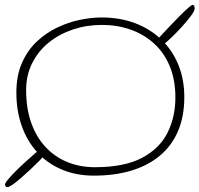

<svg xmlns="http://www.w3.org/2000/svg" viewBox="-32 -668 816 786"><path d="M-1.5 98Q-4 98 -6.2 96.8Q-8.5 95.5 -10 93Q-11.5 90.5 -11.5 88Q-11.5 81.5 0.8 66.8Q13 52 32 33Q51 14 72 -5.2Q93 -24.5 111.2 -40Q129.5 -55.5 139.5 -63.5L148 -30.5Q141.5 -22.5 126.5 -7.2Q111.5 8 92.2 26Q73 44 54 60.5Q35 77 20 87.5Q5 98 -1.5 98ZM634 -483 614 -508Q620 -515 635 -531Q650 -547 669 -567Q688 -587 706.5 -605.5Q725 -624 738.8 -636Q752.5 -648 756 -648Q759.5 -648 761.2 -646.2Q763 -644.5 764 -641.2Q765 -638 765 -633.5Q765 -624 750 -603.5Q735 -583 713.2 -559Q691.5 -535 669.5 -514.2Q647.5 -493.5 634 -483ZM352.5 51Q280.5 51 222 26.5Q163.5 2 121.8 -43.2Q80 -88.5 57.5 -151Q35 -213.5 35 -289Q35 -358 57.5 -409.5Q80 -461 117.5 -496.8Q155 -532.5 200.8 -554.5Q246.5 -576.5 294 -586.5Q341.5 -596.5 383.5 -596.5Q459.5 -596.5 521.8 -572.8Q584 -549 629 -505.5Q674 -462 698.2 -402.5Q722.5 -343 722.5 -271Q722.5 -191.5 696.8 -131.2Q671 -71 622.2 -30.5Q573.5 10 505.5 30.5Q437.5 51 352.5 51ZM356 16.5Q477 16.5 549.2 -21.8Q621.5 -60 653.8 -124.8Q686 -189.5 686 -268.5Q686 -341.5 662.8 -397.2Q639.5 -453 598 -490.5Q556.5 -528 502 -547Q447.5 -566 385 -566Q323 -566 267.2 -547.5Q211.5 -529 168.2 -494.2Q125 -459.5 100 -410Q75 -360.5 75 -299Q75 -223.5 96 -164.8Q117 -106 154.8 -65.8Q192.5 -25.5 244 -4.5Q295.5 16.5 356 16.5Z"/></svg>

Font: Gluten Thin Thin
Style: Regular
Weight: 250
Version: Version 1.300